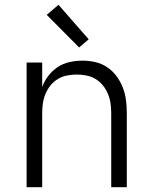

<svg xmlns="http://www.w3.org/2000/svg" viewBox="-20 -781 640 801"><path d="M91 0V-520H156V-418Q165 -443 181.5 -464.5Q198 -486 220.5 -501Q243 -516 270 -522Q297 -528 324 -528Q351 -528 377.5 -522Q404 -516 426.5 -501Q449 -486 465.5 -464Q482 -442 492 -416.5Q502 -391 505.5 -364Q509 -337 509 -310V0H444V-310Q444 -330 441 -350.5Q438 -371 430 -390Q422 -409 409 -425Q396 -441 378.5 -451.5Q361 -462 340.5 -466Q320 -470 300 -470Q280 -470 259.5 -466Q239 -462 221.5 -451.5Q204 -441 191 -425Q178 -409 170 -390Q162 -371 159 -350.5Q156 -330 156 -310V0ZM310 -583 175 -719 224 -761 350 -617Z"/></svg>

Font: Iosevka Light Extended
Style: Regular
Weight: 300
Width: 7
Monospace: yes
Designer: Belleve Invis
Foundry: Belleve Invis
Version: Version 32.5.0; ttfautohint (v1.8.4)